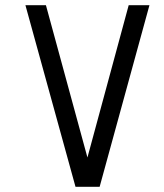

<svg xmlns="http://www.w3.org/2000/svg" viewBox="-20 -720 631 740"><path d="M364 0 556 -700H476L317 -113L157 -700H78L271 0Z"/></svg>

Font: Advent Pro
Style: Medium
Weight: 500
Designer: Andreas Kalpakidis
Foundry: Andreas Kalpakidis
Version: Version 2.002 2008